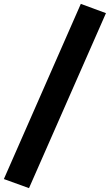

<svg xmlns="http://www.w3.org/2000/svg" viewBox="-20 -850 568 993"><path d="M130 123 0 76 398 -830 528 -782Z"/></svg>

Font: Qjlgwqiwhsfqbnnlvksmvfsycuq
Style: Regular
Weight: 700
Italic angle: -8°
Designer: Carrois Corporate & Edenspiekermann
Foundry: Carrois Corporate GbR & Edenspiekermann AG
Version: Version 2.001